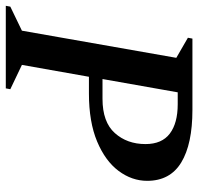

<svg xmlns="http://www.w3.org/2000/svg" viewBox="-38 -670 700 679"><g transform="rotate(90 312.5 -330.0)"><path d="M-7 0 -4 -16 81 -57 177 -603 106 -644 109 -660H361Q482 -660 547 -620.5Q612 -581 612 -500Q612 -446 577 -399Q542 -352 473 -323Q404 -294 303 -294H244L202 -57L288 -16L285 0ZM299 -608 252 -342H322Q404 -342 443 -385.5Q482 -429 482 -494Q482 -552 445 -580Q408 -608 341 -608Z"/></g></svg>

Font: Spectral SC SemiBold
Style: Italic
Weight: 600
Italic angle: -10°
Designer: Jean-Baptiste Levee
Foundry: Production Type
Version: Version 2.001